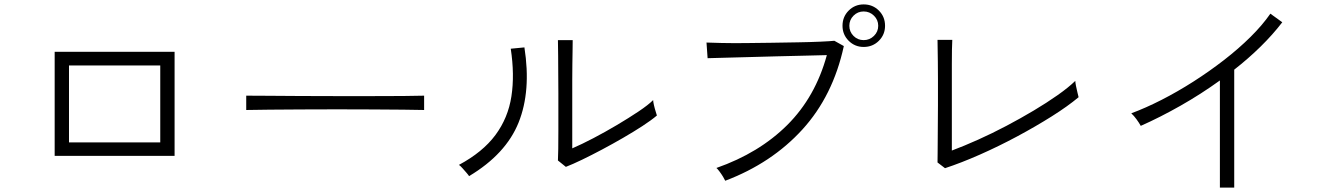

<svg xmlns="http://www.w3.org/2000/svg" viewBox="-20 -845 6040 871"><path d="M228 -138V-610H772V-138ZM293 -199H707V-548H293Z M1097 -346V-411Q1132 -411 1196 -410.5Q1260 -410 1340 -409.5Q1420 -409 1505 -409Q1590 -409 1669 -409Q1748 -409 1810 -409.5Q1872 -410 1904 -411V-346Q1871 -347 1809.5 -347.5Q1748 -348 1670.5 -348.5Q1593 -349 1509.5 -349Q1426 -349 1346.5 -348.5Q1267 -348 1202 -347.5Q1137 -347 1097 -346Z M2547 -88 2511 -117Q2512 -132 2512.5 -169.5Q2513 -207 2513 -254Q2513 -301 2513 -346Q2513 -391 2513 -421Q2513 -458 2512.5 -503.5Q2512 -549 2512 -592Q2512 -635 2511 -663H2578Q2578 -648 2577.5 -618.5Q2577 -589 2576.5 -553Q2576 -517 2576 -482.5Q2576 -448 2576 -423V-172Q2618 -190 2671.5 -218Q2725 -246 2779 -278Q2833 -310 2877 -339.5Q2921 -369 2943 -391Q2943 -384 2946.5 -368.5Q2950 -353 2954.5 -339Q2959 -325 2960 -321Q2934 -299 2894 -273Q2854 -247 2806.5 -219.5Q2759 -192 2711 -166.5Q2663 -141 2620.5 -120.5Q2578 -100 2547 -88ZM2108 -46Q2105 -51 2096 -61.5Q2087 -72 2077.5 -82.5Q2068 -93 2062 -97Q2170 -155 2227.5 -232.5Q2285 -310 2300 -408Q2315 -506 2297 -624L2359 -630Q2390 -432 2332.5 -289Q2275 -146 2108 -46Z M3270 -25Q3268 -30 3260.5 -42.5Q3253 -55 3244 -67Q3235 -79 3230 -83Q3424 -151 3551.5 -278Q3679 -405 3731 -595Q3691 -594 3631.5 -592.5Q3572 -591 3505.5 -589.5Q3439 -588 3376 -586Q3313 -584 3263.5 -583Q3214 -582 3190 -581L3185 -652Q3208 -651 3253.5 -650Q3299 -649 3358 -649.5Q3417 -650 3479.5 -651Q3542 -652 3600 -653Q3658 -654 3702 -656Q3746 -658 3765 -660L3808 -636Q3759 -410 3620 -257.5Q3481 -105 3270 -25ZM3898 -632Q3858 -632 3830 -660Q3802 -688 3802 -728Q3802 -769 3830 -797Q3858 -825 3898 -825Q3939 -825 3967 -797Q3995 -769 3995 -728Q3995 -688 3967 -660Q3939 -632 3898 -632ZM3898 -663Q3925 -663 3944.5 -682Q3964 -701 3964 -728Q3964 -755 3944.5 -774Q3925 -793 3898 -793Q3871 -793 3852 -774Q3833 -755 3833 -728Q3833 -701 3852 -682Q3871 -663 3898 -663Z M4267 -82 4233 -108Q4233 -120 4233.5 -148.5Q4234 -177 4234 -215Q4234 -253 4234.5 -293Q4235 -333 4235 -368Q4235 -403 4235 -425Q4235 -449 4235 -487Q4235 -525 4234.5 -564Q4234 -603 4233.5 -631.5Q4233 -660 4233 -664H4300Q4299 -649 4298.5 -619.5Q4298 -590 4298 -554Q4298 -518 4298 -484Q4298 -450 4298 -426V-162Q4354 -183 4417.5 -211.5Q4481 -240 4545.5 -274Q4610 -308 4669.5 -343.5Q4729 -379 4778 -413.5Q4827 -448 4858 -478Q4858 -472 4861 -456Q4864 -440 4868 -424.5Q4872 -409 4873 -404Q4824 -363 4751 -317Q4678 -271 4594 -226Q4510 -181 4425 -143.5Q4340 -106 4267 -82Z M5514 6V-480Q5428 -418 5335.5 -365.5Q5243 -313 5155 -274Q5148 -287 5136 -303.5Q5124 -320 5112 -331Q5177 -355 5249.5 -392Q5322 -429 5394 -475Q5466 -521 5532.5 -572.5Q5599 -624 5653 -677.5Q5707 -731 5743 -783L5797 -744Q5754 -688 5698.5 -633.5Q5643 -579 5579 -529V6Z"/></svg>

Font: Zen Kaku Gothic New
Style: Regular
Weight: 400
Designer: Yoshimichi Ohira
Foundry: Positype
Version: Version 1.001